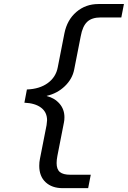

<svg xmlns="http://www.w3.org/2000/svg" viewBox="-20 -745 647 972"><path d="M296.9 207.5Q243.2 207.5 210.9 177.5Q178.7 147.5 178.7 94.2Q178.7 75.7 182.1 59.6L215.8 -111.8L218.3 -136.2Q218.3 -176.8 188.2 -199.7Q158.2 -222.7 103.5 -225.1L116.2 -292Q180.7 -294.4 221.9 -324.5Q263.2 -354.5 272.5 -404.8L306.2 -576.7Q319.8 -644.5 366.7 -684.6Q413.6 -724.6 478 -724.6H607.4L594.2 -656.7H490.2Q444.8 -656.7 421.4 -634.5Q397.9 -612.3 388.7 -561.5L355.5 -392.6Q346.2 -345.2 308.1 -308.6Q270 -272 216.8 -259.8V-258.8Q256.8 -248.5 281.5 -220Q306.2 -191.4 306.2 -151.4Q306.2 -136.2 303.7 -125L270.5 44.4Q266.6 64.9 266.6 80.6Q266.6 112.3 283.2 126Q299.8 139.6 335.4 139.6H439.5L426.3 207.5Z"/></svg>

Font: Cousine
Style: Italic
Weight: 400
Italic angle: -12°
Monospace: yes
Designer: Steve Matteson
Foundry: Monotype Imaging Inc.
Version: Version 1.21